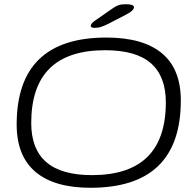

<svg xmlns="http://www.w3.org/2000/svg" viewBox="-20 -884 917 910"><path d="M409 6Q237 6 148 -69.5Q59 -145 59 -294Q59 -706 484 -706Q658 -706 747.5 -631.5Q837 -557 837 -408Q837 6 409 6ZM416 -54Q766 -54 766 -399Q766 -522 695.5 -584Q625 -646 478 -646Q128 -646 128 -301Q128 -178 199 -116Q270 -54 416 -54ZM429 -752Q410 -752 410 -761Q410 -771 427 -784L509 -841Q527 -854 540.5 -859Q554 -864 575 -864Q615 -864 615 -850Q615 -834 578 -815L495 -772Q475 -762 460.5 -757Q446 -752 429 -752Z"/></svg>

Font: Asap Expanded Expanded Light
Style: Italic
Weight: 300
Width: 7
Italic angle: -6°
Designer: Pablo Cosgaya
Foundry: Omnibus-Type
Version: Version 3.001; ttfautohint (v1.8.4.7-5d5b)